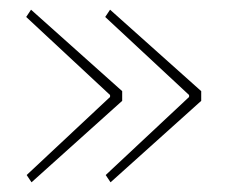

<svg xmlns="http://www.w3.org/2000/svg" viewBox="-20 -492 466 396"><path d="M44 -472 232 -304V-284L45 -116L35 -131L207 -292V-296L34 -457ZM207 -472 395 -304V-284L208 -116L198 -131L370 -292V-296L197 -457Z"/></svg>

Font: IBM Plex Sans Cond Thin
Style: Regular
Weight: 100
Width: 3
Designer: Mike Abbink, Paul van der Laan, Pieter van Rosmalen
Foundry: Bold Monday
Version: Version 1.3